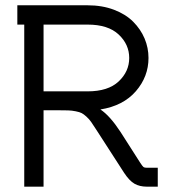

<svg xmlns="http://www.w3.org/2000/svg" viewBox="-20 -699 647 719"><path d="M308.1 -356.9Q384.8 -356.9 424.3 -394Q463.9 -431.2 463.9 -481.9Q463.9 -532.7 424.3 -569.8Q384.8 -606.9 308.1 -606.9H143.1V-356.9ZM431.2 -205.1 504.9 -89.8Q513.7 -76.2 517.3 -73.5Q521 -70.8 529.8 -70.8H570.8V0H529.8Q502.9 0 483.6 -11Q464.4 -22 444.8 -51.8L340.8 -212.9Q328.6 -231.9 321.3 -242.4Q314 -252.9 303.7 -262.2Q293.5 -271.5 285.9 -275.4Q278.3 -279.3 263.7 -282.2Q249 -285.2 235.1 -285.6Q221.2 -286.1 195.8 -286.1H143.1V0H70.8V-606.9H44.9V-679.2H308.1Q362.8 -679.2 407 -662.4Q451.2 -645.5 479 -617.4Q506.8 -589.4 521.5 -554.7Q536.1 -520 536.1 -481.9Q536.1 -412.1 488.8 -357.4Q441.4 -302.7 356 -289.1Q391.6 -265.6 431.2 -205.1Z"/></svg>

Font: Rawengulk
Style: Bold
Weight: 700
Version: Version 0.92